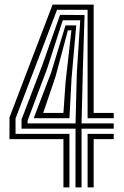

<svg xmlns="http://www.w3.org/2000/svg" viewBox="-20 -820 541 840"><path d="M257.5 0V-211.2H21.5V-306.2L210.2 -800H389.8V-325.8H477.5V-303H363.2V-777H229.5L48 -301.8V-234.2H283.8V0ZM310.2 0 310.5 -257.2H74.2V-297.2L164.8 -534.2L242.8 -755L350 -754.2L342.8 -526.8L336.8 -280H477.5V-257.2H336.8V0ZM100.8 -280H310.5L316.2 -502.8L331 -731.2H254.5L186 -519L100.8 -292.8ZM127.5 -303 204 -503.2 266.5 -708.8H313.5L293 -476.8L283.8 -303ZM169 -325.8H257.5L266.8 -460.2L292.5 -687.2H277L223 -485.2ZM363.2 0V-234.2H477.5V-211.2H389.8V0Z"/></svg>

Font: Big Shoulders Inline Text ExtraBold
Style: Regular
Weight: 800
Designer: Patric King
Foundry: XO Type Co
Version: Version 1.000